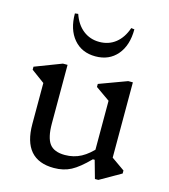

<svg xmlns="http://www.w3.org/2000/svg" viewBox="-111 -822 813 923"><g transform="rotate(15 295.5 -361.0)"><path d="M242 12Q165 12 126.5 -32.5Q88 -77 88 -166V-401L131 -338L22 -418V-433L155 -484H178V-193Q178 -122 200.5 -92Q223 -62 277 -62Q321 -62 357.5 -81.5Q394 -101 430 -143V-77H413Q364 -27 327 -7.5Q290 12 242 12ZM447 12 422 -77H413V-401L456 -338L342 -418V-433L480 -484H503V-81L462 -138L569 -63V-48L464 12ZM296 -558Q228 -558 188 -605Q148 -652 148 -732L164 -734Q181 -684 215.5 -657Q250 -630 296 -630Q343 -630 377 -657Q411 -684 428 -734L444 -732Q444 -652 404 -605Q364 -558 296 -558Z"/></g></svg>

Font: Platypi Light
Style: Regular
Weight: 300
Designer: David Sargent
Foundry: Bolt Cutter Type
Version: Version 1.200